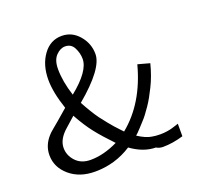

<svg xmlns="http://www.w3.org/2000/svg" viewBox="-127 -851 1046 1008"><g transform="rotate(-20 396.5 -347.0)"><path d="M42 -145Q42 -199 81 -243Q86 -249 92 -254.5Q98 -260 107 -267.5Q116 -275 143.5 -298Q171 -321 205 -351Q172 -448 172 -519Q172 -601 212 -656.5Q252 -712 316 -712Q373 -712 412 -666.5Q451 -621 451 -562Q451 -481 291 -347Q306 -319 323 -291Q340 -263 354 -244Q368 -225 386.5 -202.5Q405 -180 413 -171Q421 -162 437 -145L453 -128Q586 -236 639 -436L705 -418Q697 -386 686 -355.5Q675 -325 662 -299Q649 -273 637 -251Q625 -229 610 -207.5Q595 -186 584.5 -172Q574 -158 558.5 -141.5Q543 -125 537 -118Q531 -111 518 -98L505 -86Q550 -57 581 -53Q600 -49 628 -49Q647 -49 666 -52Q685 -55 696 -58.5Q707 -62 718.5 -65.5Q730 -69 732 -70V0Q672 18 618 18Q598 18 581 8H582Q513 8 444 -42Q351 18 239 18Q153 18 97.5 -29.5Q42 -77 42 -145ZM125 -155Q125 -113 155.5 -80.5Q186 -48 238 -48Q311 -48 391 -87Q337 -143 301.5 -188Q266 -233 231 -297L177 -249Q125 -204 125 -155ZM239 -554Q239 -485 266 -402Q379 -493 379 -561Q379 -593 363.5 -623.5Q348 -654 314 -654Q287 -654 263 -629Q239 -604 239 -554Z"/></g></svg>

Font: Coval
Style: Light
Weight: 300
Foundry: Context Ltd
Version: Version 001.000